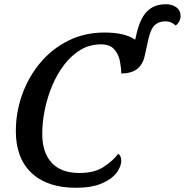

<svg xmlns="http://www.w3.org/2000/svg" viewBox="-20 -879 875 909"><path d="M339 10Q204 10 129.5 -60Q55 -130 55 -258Q55 -348 85 -431.5Q115 -515 170 -581Q225 -647 302.5 -686Q380 -725 475 -725Q571 -725 620 -691L624 -708Q641 -789 675 -824Q709 -859 766 -859Q794 -859 814.5 -844.5Q835 -830 835 -802Q835 -791 829.5 -779.5Q824 -768 812 -758Q803 -767 790.5 -772.5Q778 -778 763 -778Q732 -778 712.5 -760Q693 -742 682 -691L665 -614Q647 -531 554 -531Q554 -558 547.5 -590.5Q541 -623 520.5 -646Q500 -669 458 -669Q405 -669 361.5 -643Q318 -617 284 -572.5Q250 -528 227 -473Q204 -418 192 -359Q180 -300 180 -245Q180 -157 224.5 -108.5Q269 -60 356 -60Q427 -60 471 -89Q515 -118 540 -151Q554 -141 554 -118Q554 -90 531 -60Q508 -30 460.5 -10Q413 10 339 10Z"/></svg>

Font: Noto Serif Medium
Style: Italic
Weight: 500
Italic angle: -12°
Designer: Monotype Design Team
Foundry: Monotype Imaging Inc.
Version: Version 2.014; ttfautohint (v1.8.4.7-5d5b)